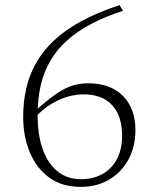

<svg xmlns="http://www.w3.org/2000/svg" viewBox="-20 -720 606 750"><path d="M447 -700 460.5 -678Q390.5 -655 336.2 -626.5Q282 -598 242.5 -562.5Q203 -527 177.2 -483.5Q151.5 -440 139.2 -387Q127 -334 127 -269.5Q127 -191.5 147.5 -135.5Q168 -79.5 205.8 -49.8Q243.5 -20 296 -20Q344 -20 380.2 -40.2Q416.5 -60.5 436.8 -98.8Q457 -137 457 -189.5Q457 -266.5 418.2 -309Q379.5 -351.5 305.5 -351.5Q285.5 -351.5 262.2 -346.8Q239 -342 215 -331.8Q191 -321.5 167.2 -305.2Q143.5 -289 121.5 -266L107 -277.5Q145 -312 174.2 -334.8Q203.5 -357.5 227.8 -370.5Q252 -383.5 275.5 -389Q299 -394.5 325 -394.5Q384 -394.5 425 -371.8Q466 -349 487.5 -308Q509 -267 509 -211Q509 -147.5 482 -97.5Q455 -47.5 407 -18.8Q359 10 295 10Q222.5 10 172.5 -26.2Q122.5 -62.5 96.5 -124.8Q70.5 -187 70.5 -264Q70.5 -321.5 82.5 -374.2Q94.5 -427 121 -474Q147.5 -521 191 -562Q234.5 -603 298 -637.5Q361.5 -672 447 -700Z"/></svg>

Font: Newsreader 16pt Light
Style: Regular
Weight: 300
Designer: Hugues Gentile
Foundry: Production Type
Version: Version 1.003